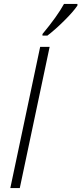

<svg xmlns="http://www.w3.org/2000/svg" viewBox="-20 -951 412 971"><path d="M194.8 -771V-778.8Q269.5 -868.7 303.7 -931.2H371.6V-922.9Q350.6 -891.6 304 -845.5Q257.3 -799.3 219.7 -771ZM231 -713.9 80.1 0H32.2L183.1 -713.9Z"/></svg>

Font: Open Sans Hebrew Condensed Light
Style: Italic
Weight: 300
Width: 3
Italic angle: -12°
Foundry: Ascender Corporation, Yanek Iontef
Version: Version 2.001;PS 002.001;hotconv 1.0.70;makeotf.lib2.5.58329